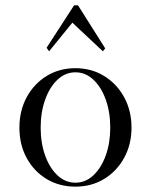

<svg xmlns="http://www.w3.org/2000/svg" viewBox="-20 -679 558 710"><path d="M258.8 11.2Q199.7 11.2 152.8 -16.8Q106 -44.9 78.9 -94.2Q51.8 -143.6 51.8 -207Q51.8 -269.5 78.6 -319.3Q105.5 -369.1 152.3 -397.9Q199.2 -426.8 258.8 -426.8Q318.4 -426.8 365.2 -397.9Q412.1 -369.1 439.2 -319.3Q466.3 -269.5 466.3 -207Q466.3 -145 439.2 -95.5Q412.1 -45.9 365.2 -17.3Q318.4 11.2 258.8 11.2ZM258.8 -3.4Q296.4 -3.4 325.4 -30.8Q354.5 -58.1 371.1 -104.2Q387.7 -150.4 387.7 -207Q387.7 -264.2 371.1 -310.5Q354.5 -356.9 325.4 -384.3Q296.4 -411.6 258.8 -411.6Q221.7 -411.6 192.6 -384.3Q163.6 -356.9 147 -310.5Q130.4 -264.2 130.4 -207Q130.4 -149.9 147 -103.8Q163.6 -57.6 192.6 -30.5Q221.7 -3.4 258.8 -3.4ZM369.1 -500 360.4 -489.3 247.6 -595.2 161.6 -489.3 152.3 -502.4 253.9 -659.2H268.6Z"/></svg>

Font: Bacasime Antique
Style: Regular
Weight: 400
Designer: The DocRepair Project, Claus Eggers Sørensen
Foundry: Google
Version: Version 2.000